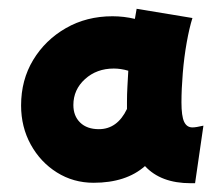

<svg xmlns="http://www.w3.org/2000/svg" viewBox="-20 -829 510 437"><path d="M193 -413Q147 -413 109.5 -436.5Q72 -460 50 -500Q28 -540 28 -589Q28 -647 55.5 -692.5Q83 -738 130 -765Q177 -792 236 -792Q262 -792 287 -786Q289 -798 291 -809L418 -788Q411 -766 405 -732.5Q399 -699 396 -662.5Q393 -626 393 -596Q393 -565 399 -552Q405 -539 418 -539Q426 -539 443 -543L424 -412H414Q346 -412 310 -451Q267 -413 193 -413ZM147 -590Q147 -565 162.5 -550Q178 -535 205 -535Q247 -535 269 -581Q269 -588 269 -597Q269 -614 270 -632Q271 -650 272 -668Q255 -673 239 -673Q200 -673 173.5 -649Q147 -625 147 -590Z"/></svg>

Font: Mochiy Pop P One
Style: Regular
Weight: 400
Designer: FONTDASU
Foundry: FONTDASU / Google Inc. / Adobe
Version: Version 2.000